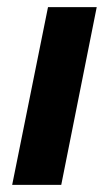

<svg xmlns="http://www.w3.org/2000/svg" viewBox="-20 -516 305 536"><path d="M14 0 114 -496H250L151 0Z"/></svg>

Font: Source Sans 3 ExtraLight
Style: Bold Italic
Weight: 700
Italic angle: -11°
Version: Version 3.052;hotconv 1.1.0;makeotfexe 2.6.0